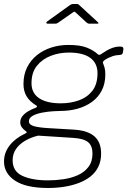

<svg xmlns="http://www.w3.org/2000/svg" viewBox="-28 -762 635 957"><path d="M212 175Q102 175 47 138.5Q-8 102 -8 43Q-8 -1 20 -37Q48 -73 97 -96Q103 -99 105 -101.5Q107 -104 102 -107Q87 -118 80 -128.5Q73 -139 73 -152Q73 -170 84.5 -184Q96 -198 113.5 -208Q131 -218 148 -224Q154 -226 156 -230Q158 -234 153 -236Q120 -256 104.5 -282Q89 -308 89 -343Q89 -390 107 -426Q125 -462 156 -487Q187 -512 227.5 -525Q268 -538 313 -538Q373 -538 406.5 -524Q440 -510 459 -492Q463 -488 467.5 -488.5Q472 -489 477 -493Q489 -501 503 -509.5Q517 -518 534 -524Q551 -530 568 -530Q580 -530 584 -526.5Q588 -523 587 -516L585 -503Q584 -496 581 -492.5Q578 -489 568 -488Q548 -487 536 -483Q524 -479 511 -473Q482 -458 485 -449Q489 -439 493 -425.5Q497 -412 497 -392Q497 -345 479 -310.5Q461 -276 429.5 -253.5Q398 -231 358 -220Q318 -209 273 -209Q263 -209 237.5 -207.5Q212 -206 184 -201Q156 -196 136 -185.5Q116 -175 116 -157Q116 -141 140 -133.5Q164 -126 219 -123L338 -116Q409 -112 442.5 -82.5Q476 -53 476 3Q476 41 462 69.5Q448 98 422.5 118Q397 138 363.5 150.5Q330 163 291.5 169Q253 175 212 175ZM211 137Q248 137 287 131.5Q326 126 359 111.5Q392 97 412.5 70.5Q433 44 433 3Q433 -35 411 -53.5Q389 -72 333 -75L162 -86Q125 -77 96.5 -60Q68 -43 51.5 -19Q35 5 35 37Q35 92 83.5 114.5Q132 137 211 137ZM275 -247Q323 -247 364.5 -261.5Q406 -276 432 -309Q458 -342 458 -397Q458 -447 422 -473.5Q386 -500 315 -500Q267 -500 224.5 -483.5Q182 -467 155.5 -433.5Q129 -400 129 -347Q129 -298 167 -272.5Q205 -247 275 -247ZM402 -651 350 -699Q343 -705 341.5 -704Q340 -703 331 -697L262 -649Q256 -645 253.5 -644.5Q251 -644 246 -644H209Q204 -644 203 -647.5Q202 -651 207 -655L317 -734Q322 -738 326.5 -740Q331 -742 338 -742H356Q362 -742 365 -738.5Q368 -735 371 -733L458 -653Q463 -649 463 -646.5Q463 -644 457 -644H416Q412 -644 409 -646Q406 -648 402 -651Z"/></svg>

Font: Libre Franklin Thin Thin
Style: Italic
Weight: 250
Italic angle: -8°
Version: Version 3.000